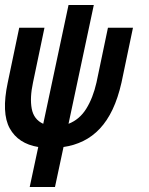

<svg xmlns="http://www.w3.org/2000/svg" viewBox="-29 -566 595 768"><path d="M457 -235.8Q442.9 -173.8 421.4 -128.4Q399.9 -83 370.4 -51.5Q340.8 -20 304 -2Q267.1 16.1 225.1 22L190.9 182.1H89.8L124 22Q43.9 8.8 10 -52.5Q-23.9 -113.8 2 -235.8L47.9 -455.1H148.9L103 -235.8Q89.8 -174.8 97.9 -131.3Q106 -87.9 144 -70.8L245.1 -545.9H346.2L245.1 -70.8Q289.1 -87.9 315.9 -130.9Q342.8 -173.8 356.9 -235.8L402.8 -455.1H502.9Z"/></svg>

Font: Anonymous Pro
Style: Bold Italic
Weight: 700
Italic angle: -12°
Monospace: yes
Designer: Mark Simonson
Version: Version 1.003